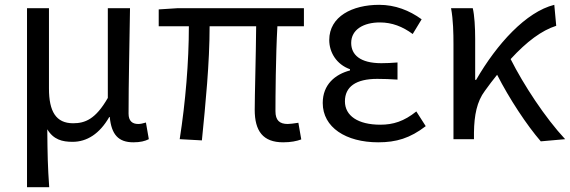

<svg xmlns="http://www.w3.org/2000/svg" viewBox="-20 -577 2363 796"><path d="M92 199H184C178 114 177 66 176 -41C202 2 238 11 281 11C340 11 393 -22 433 -92H435C442 -19 471 13 533 13C562 13 581 8 597 0L585 -69C572 -65 562 -63 553 -63C529 -63 513 -75 513 -106C513 -237 517 -396 519 -543H427V-171C376 -82 332 -66 283 -66C212 -66 183 -115 183 -210V-543H92Z M1154 13C1186 13 1210 8 1229 1L1217 -68C1196 -65 1183 -63 1173 -63C1139 -63 1122 -78 1122 -116C1122 -169 1123 -344 1130 -468H1240V-543H716L638 -538V-468H763C763 -321 749 -153 725 0L817 5C832 -146 849 -315 849 -468H1042C1041 -348 1036 -179 1036 -122C1036 -34 1070 13 1154 13Z M1548 13C1623 13 1680 -4 1745 -54L1706 -115C1655 -74 1610 -60 1557 -60C1464 -60 1410 -97 1410 -157C1410 -217 1455 -250 1544 -250C1571 -250 1597 -249 1628 -247V-318C1602 -316 1582 -315 1561 -315C1473 -315 1436 -350 1436 -399C1436 -455 1488 -484 1555 -484C1605 -484 1649 -467 1691 -436L1728 -497C1677 -534 1618 -557 1552 -557C1441 -557 1345 -509 1345 -411C1345 -360 1375 -310 1431 -290V-285C1370 -269 1318 -227 1318 -150C1318 -49 1414 13 1548 13Z M2323 0C2240 -89 2151 -225 2097 -332C2164 -405 2226 -451 2286 -470L2278 -557C2161 -528 2040 -395 1954 -246H1950V-416C1950 -464 1947 -514 1940 -543H1850C1859 -495 1860 -438 1860 -394V0H1945V-28C1946 -99 1957 -156 1990 -200C2007 -224 2024 -246 2041 -267C2092 -167 2164 -58 2222 9Z"/></svg>

Font: Noto Sans JP Regular
Style: Regular
Weight: 400
Designer: Ryoko NISHIZUKA (kana & ideographs); Paul D. Hunt (Latin, Greek & Cyrillic); Wenlong ZHANG (bopomofo); Sandoll Communica
Foundry: Adobe Systems Incorporated
Version: Version 1.004;PS 1.004;hotconv 1.0.82;makeotf.lib2.5.63406